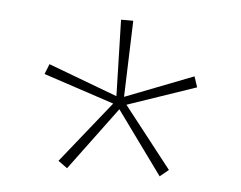

<svg xmlns="http://www.w3.org/2000/svg" viewBox="-34 -798 471 376"><g transform="rotate(5 201.5 -609.5)"><path d="M214 -759H190L194 -609L58 -660L50 -640L189 -594L92 -473L110 -460L202 -584L292 -460L309 -474L215 -594L350 -640L343 -661L209 -609Z"/></g></svg>

Font: Noto Sans Thai Cond Thin
Style: Regular
Weight: 100
Width: 3
Designer: Monotype Design Team
Foundry: Monotype Imaging Inc.
Version: Version 2.002